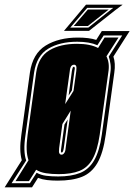

<svg xmlns="http://www.w3.org/2000/svg" viewBox="-60 -768 579 828"><path d="M-40 40 34 -77Q28 -99 27.5 -125Q27 -151 32 -186L69 -455Q81 -537 137 -571.5Q193 -606 276 -606Q324 -606 355 -596L379 -634H499L429 -524Q439 -495 433 -455L396 -187Q385 -108 360 -65Q335 -22 293.5 -5.5Q252 11 189 11Q164 11 143 8.5Q122 6 104 -1L78 40ZM-10 22H69L98 -23Q116 -13 139 -10Q162 -7 191 -7Q247 -7 285 -22Q323 -37 346 -76.5Q369 -116 379 -187L416 -455Q419 -474 416.5 -492Q414 -510 409 -524L467 -615H387L360 -573Q326 -588 273 -588Q198 -588 148 -558Q98 -528 87 -455L50 -186Q39 -115 53 -76ZM7 13 63 -77Q56 -97 55 -123.5Q54 -150 59 -186L96 -455Q106 -523 153 -551Q200 -579 272 -579Q329 -579 363 -561L391 -606H451L399 -525Q414 -496 407 -455L370 -187Q360 -119 339 -82Q318 -45 282.5 -31Q247 -17 193 -17Q163 -17 138 -21Q113 -25 96 -36L65 13ZM221 -319 257 -376 269 -462Q271 -479 268 -484Q265 -489 259 -489Q253 -489 248 -484Q242 -476 241 -462ZM236 -356 250 -462Q251 -467 252 -471Q253 -475 254 -477Q256 -480 258 -480Q261 -480 262 -477Q263 -475 262.5 -471Q262 -467 261 -462L250 -378ZM205 -101Q212 -101 216 -107Q222 -113 223 -129L245 -291L209 -233L195 -129Q193 -111 196 -107Q199 -101 205 -101ZM206 -110Q201 -110 204 -129L218 -231L232 -253L215 -129Q212 -110 206 -110ZM216 -635 311 -748H469L437 -724L324 -635ZM243 -649H321L428 -734H316ZM258 -656 319 -727H409L319 -656Z"/></svg>

Font: Alumni Sans Collegiate One SC
Style: Italic
Weight: 400
Italic angle: -8°
Designer: Robert E. Leuschke
Foundry: Robert E. Leuschke
Version: Version 1.100